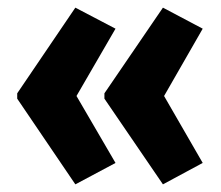

<svg xmlns="http://www.w3.org/2000/svg" viewBox="-20 -772 579 502"><path d="M25 -528V-514L177 -290L282 -346L180 -521L282 -697L177 -752ZM253 -528V-514L406 -290L510 -346L409 -521L510 -697L406 -752Z"/></svg>

Font: Noto Sans Khmer UI ExtraCondensed ExtraBold
Style: Regular
Weight: 800
Width: 2
Designer: Danh Hong and the Monotype Design Team
Foundry: Monotype Imaging Inc.
Version: Version 2.002